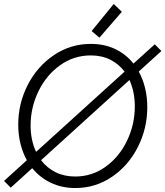

<svg xmlns="http://www.w3.org/2000/svg" viewBox="-20 -950 841 977"><path d="M144 -94.2 34.7 4.9 0.5 -29.3 116.7 -134.8Q95.2 -173.3 84 -219.5Q72.8 -265.6 72.8 -315.9Q72.8 -423.3 121.1 -517.8Q169.4 -612.3 254.2 -669.4Q338.9 -726.6 442.4 -726.6Q511.7 -726.6 566.7 -700.2Q621.6 -673.8 659.2 -626.5L767.6 -724.6L801.3 -690.4L686 -585.9Q707.5 -546.9 718.5 -501Q729.5 -455.1 729.5 -404.8Q729.5 -296.9 681.6 -202.1Q633.8 -107.4 549.8 -50.3Q465.8 6.8 363.3 6.8Q294.9 6.8 239 -19.8Q183.1 -46.4 144 -94.2ZM666 -408.2Q666 -482.9 638.7 -543L189 -134.8Q219.2 -95.2 263.2 -73.5Q307.1 -51.8 362.8 -51.8Q448.7 -51.8 518.1 -102.1Q587.4 -152.3 626.7 -234.6Q666 -316.9 666 -408.2ZM446.3 -792 558.6 -929.7 600.1 -890.1 485.8 -758.3ZM163.6 -177.2 613.8 -585.4Q584.5 -624.5 541.3 -646.2Q498 -668 441.9 -668Q355 -668 284.9 -617.4Q214.8 -566.9 175.3 -484.6Q135.7 -402.3 135.7 -311.5Q135.7 -236.8 163.6 -177.2Z"/></svg>

Font: Reddit Sans Fudge Light Italic
Style: Regular
Weight: 300
Italic angle: -11.25°
Designer: Stephen Hutchings
Version: Version 1.013